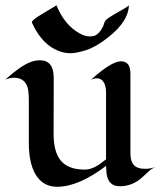

<svg xmlns="http://www.w3.org/2000/svg" viewBox="-25 -712 623 742"><path d="M327.1 -404.3Q405.8 -475.1 442.4 -475.1Q479 -475.1 479 -428.2V-118.2Q479 -88.9 492.2 -74.2Q505.4 -59.6 536.1 -59.6Q557.6 -59.6 578.1 -67.4Q562 -61.5 549.1 -49.1Q536.1 -36.6 521.5 -23.9Q484.9 7.8 438 7.8Q393.1 7.8 386.7 -42Q385.3 -56.2 384.8 -70.8Q278.3 9.8 195.8 9.8Q140.1 9.8 111.8 -39.1Q86.4 -83 86.4 -159.2V-323.7Q86.4 -366.2 79.1 -381.3Q65.4 -411.6 29.8 -411.6Q12.7 -411.6 -4.9 -404.3Q54.7 -457.5 91.8 -471.7Q109.9 -479 129.4 -479Q182.6 -479 182.6 -411.1Q182.6 -411.1 182.6 -378.4Q182.6 -378.4 182.1 -196.3Q182.1 -126.5 208 -93.8Q236.3 -56.6 302.2 -56.6Q334.5 -56.6 369.1 -84.5Q377.9 -91.3 384.8 -96.2V-354Q384.8 -390.1 367.2 -403.8Q359.9 -409.2 349.1 -409.2Q338.4 -409.2 327.1 -404.3ZM473.1 -691.9Q471.7 -628.9 392.1 -566.9Q344.7 -529.8 307.4 -518.1Q270 -506.3 248 -506.3Q226.1 -506.3 205.6 -513.7Q185.1 -521 167.5 -533.7Q127 -563 100.1 -621.1Q98.1 -624.5 98.1 -627Q98.1 -629.4 105 -635.5Q111.8 -641.6 122.3 -648.4Q132.8 -655.3 145 -662.4Q157.2 -669.4 167.5 -675.8Q192.4 -689.9 192.9 -691.9Q225.1 -614.3 282.7 -583Q303.7 -571.3 321.5 -571.3Q339.4 -571.3 348.6 -578.1Q357.9 -585 363.8 -593.8Q374.5 -609.4 377 -620.8Q379.4 -632.3 392.8 -641.6Q406.2 -650.9 422.9 -660.4Q439.5 -669.9 454.3 -678.2Q469.2 -686.5 473.1 -691.9Z"/></svg>

Font: Fondamento
Style: Regular
Weight: 400
Version: Version 1.000